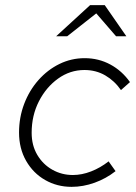

<svg xmlns="http://www.w3.org/2000/svg" viewBox="-20 -715 529 746"><path d="M258 11Q202 11 155.5 -15.5Q109 -42 81.5 -90Q54 -138 54 -200Q54 -259 74 -311.5Q94 -364 129.5 -404Q165 -444 211 -466.5Q257 -489 309 -489Q363 -489 408.5 -464.5Q454 -440 485 -396L450 -365Q425 -401 389 -422Q353 -443 308 -443Q252 -443 205.5 -409.5Q159 -376 131 -321Q103 -266 103 -199Q103 -150 125 -113Q147 -76 183.5 -55.5Q220 -35 263 -35Q298 -35 334 -49Q370 -63 402 -88L429 -50Q392 -21 347.5 -5Q303 11 258 11ZM198 -574 330 -695H387L471 -574H431L354 -663L241 -574Z"/></svg>

Font: Red Hat Text
Style: Italic
Weight: 300
Italic angle: -12°
Designer: Pentagram, MCKL
Foundry: Pentagram, MCKL
Version: Version 1.023